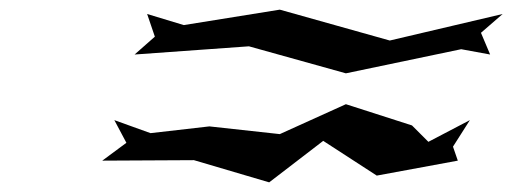

<svg xmlns="http://www.w3.org/2000/svg" viewBox="-20 -659 1062 398"><path d="M192 -326 382 -327 538 -281 650 -367 761 -295 929 -326 919 -355 954 -410 868 -365 834 -399 697 -443 560 -381 414 -397 292 -383 217 -410 242 -363ZM259 -546 496 -563 697 -507 936 -557 996 -546 977 -591 1022 -630 788 -575 560 -639 361 -607 285 -630 301 -583Z"/></svg>

Font: bitstorm
Style: ultextobl
Weight: 400
Version: Version 0.2